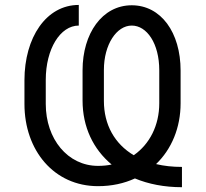

<svg xmlns="http://www.w3.org/2000/svg" viewBox="-20 -759 852 793"><path d="M731.5 14.2V-69.6C692.8 -69.6 657.3 -73.5 624.6 -81.3C688.9 -143.1 725.9 -231.9 725.9 -332.4V-467.3C725.9 -625 644.9 -737.2 524.1 -737.2C402 -737.2 321 -620.7 321 -468.8V-343.8C321 -234.4 365.1 -142.8 441.1 -79.5C423.3 -75.6 404.5 -73.9 384.9 -73.9C259.9 -73.9 169 -184.7 169 -329.5V-429C169 -556.8 228.7 -653.4 305.4 -653.4V-738.6C170.5 -738.6 81 -603.7 81 -427.6V-329.5C81 -137.8 203.1 9.9 384.9 9.9C441.4 9.9 492.5 -1.4 537.3 -22C593.4 1.4 659.1 14.2 731.5 14.2ZM409.1 -342.3V-470.2C409.1 -575.3 461.6 -653.4 524.1 -653.4C586.6 -653.4 637.8 -579.5 637.8 -468.8V-332.4C637.8 -241.5 598.4 -163.7 532.3 -117.9C453.8 -164.8 409.1 -243.3 409.1 -342.3Z"/></svg>

Font: Margiela Sans
Style: Regular
Weight: 400
Designer: Stefan Endress, Andreas Faust
Version: Version 1.100;FEAKit 1.0